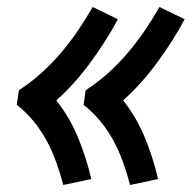

<svg xmlns="http://www.w3.org/2000/svg" viewBox="-20 -619 548 549"><path d="M352 -90Q343 -124 331.5 -156Q320 -188 304 -217.5Q288 -247 266.5 -273Q245 -299 219 -319L225 -361Q259 -383 289 -410Q319 -437 345 -467.5Q371 -498 393.5 -531Q416 -564 436 -599L508 -564Q491 -532 471.5 -501.5Q452 -471 430 -441Q408 -411 383.5 -383.5Q359 -356 332 -332Q370 -284 394 -226Q418 -168 432 -107ZM161 -90Q152 -124 140.5 -156Q129 -188 113 -217.5Q97 -247 75.5 -273Q54 -299 28 -319L34 -361Q68 -383 98 -410Q128 -437 154 -467.5Q180 -498 202.5 -531Q225 -564 245 -599L317 -564Q300 -532 280.5 -501.5Q261 -471 239 -441Q217 -411 192.5 -383.5Q168 -356 141 -332Q179 -284 203 -226Q227 -168 241 -107Z"/></svg>

Font: Iosevka
Style: Bold Italic
Weight: 700
Italic angle: -9°
Monospace: yes
Designer: Belleve Invis
Foundry: Belleve Invis
Version: Version 32.5.0; ttfautohint (v1.8.4)